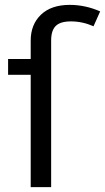

<svg xmlns="http://www.w3.org/2000/svg" viewBox="-20 -768 431 788"><path d="M266.1 -748Q330.1 -748 391.1 -721.2L363.8 -660.2Q318.4 -680.2 271 -680.2Q227.5 -680.2 208.7 -661.4Q189.9 -642.6 189.9 -602.1V0H106V-460.9H13.2V-525.9H106V-601.1Q106 -667.5 148.2 -707.8Q190.4 -748 266.1 -748Z"/></svg>

Font: Fira Sans Book
Style: Regular
Weight: 350
Designer: Carrois Corporate & Edenspiekermann AG
Foundry: Carrois Corporate GbR & Edenspiekermann AG
Version: Version 4.203;PS 004.203;hotconv 1.0.88;makeotf.lib2.5.64775